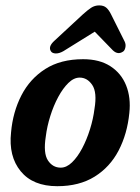

<svg xmlns="http://www.w3.org/2000/svg" viewBox="-20 -664 507 694"><path d="M280.5 -450Q340 -450 379.2 -424.5Q418.5 -399 436 -355Q453.5 -311 447.5 -255.5Q440 -180 408.8 -120Q377.5 -60 322 -25.5Q266.5 9 187 9Q99 9 54.8 -45Q10.5 -99 20 -186Q26.5 -259 57.2 -319Q88 -379 143.5 -414.5Q199 -450 280.5 -450ZM199.5 -58Q220.5 -58 240.2 -77Q260 -96 276.8 -127.5Q293.5 -159 305.2 -196.5Q317 -234 321.5 -270.5Q331.5 -330 313.5 -356.8Q295.5 -383.5 268 -383.5Q247 -383.5 227.2 -364.2Q207.5 -345 190.5 -313.5Q173.5 -282 161.8 -244.5Q150 -207 145.5 -170.5Q136 -110.5 153.2 -84.2Q170.5 -58 199.5 -58ZM209 -479Q194 -470.5 181.8 -470.8Q169.5 -471 164.5 -478Q152.5 -495 177 -517L279.5 -612Q296 -627 309.2 -635.8Q322.5 -644.5 338.5 -644.5Q355 -644.5 364.5 -636Q374 -627.5 381.5 -612L430.5 -514Q435.5 -503.5 433.2 -492.8Q431 -482 425.5 -478Q406.5 -464.5 388 -482L322.5 -549.5Z"/></svg>

Font: Fraunces 144pt S100 SemiBold
Style: Italic
Weight: 600
Italic angle: -16°
Version: Version 1.000; ttfautohint (v1.8.3)